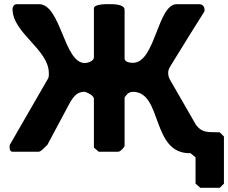

<svg xmlns="http://www.w3.org/2000/svg" viewBox="-20 -727 1093 920"><path d="M917 153 940 173H1033L1053 153V-73L1033 -93C979 -95 951 -88 920 -127C904 -154 829 -285 813 -313C799 -339 786 -352 786 -377C786 -397 794 -405 807 -427C829 -464 937 -637 960 -673V-680C960 -696 951 -707 933 -707H827C734 -707 725 -426 617 -426C606 -426 577 -428 577 -447V-680C577 -708 520 -707 506 -707C501 -707 430 -710 430 -687V-453C430 -433 399 -425 386 -425C286 -425 272 -707 167 -707H60C47 -707 40 -694 40 -684C40 -568 214 -491 214 -376C214 -354 214 -357 200 -333C174 -288 53 -78 27 -33C26 -32 26 -25 26 -23C26 -15 27 0 40 0H167C168 0 178 -5 180 -7C184 -10 203 -29 207 -33C221 -59 286 -181 300 -207C319 -241 337 -287 383 -287H387C398 -284 430 -270 430 -253V-20L453 0H547C553 0 562 -8 567 -13C570 -17 577 -26 577 -27V-260C577 -260 584 -270 587 -273C594 -282 605 -287 617 -287C760 -287 703 12 893 7L917 27Z"/></svg>

Font: Asimov Print
Style: C
Weight: 500
Designer: Google
Version: Version 2.000980: 2014